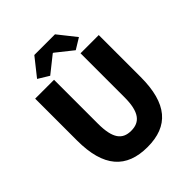

<svg xmlns="http://www.w3.org/2000/svg" viewBox="-259 -1111 1281 1281"><g transform="rotate(-45 381.5 -470.5)"><path d="M384 14C582 14 682 -99 682 -350V-745H510V-331C510 -190 465 -140 384 -140C302 -140 260 -190 260 -331V-745H82V-350C82 -99 185 14 384 14ZM261 -782 379 -876H384L502 -782L579 -829L479 -955H284L184 -829Z"/></g></svg>

Font: Noto Sans JP Black
Style: Regular
Weight: 900
Designer: Ryoko NISHIZUKA 西塚涼子 (kana, bopomofo & ideographs); Paul D. Hunt (Latin, Greek & Cyrillic); Sandoll Communications 산돌커뮤니
Foundry: Adobe
Version: Version 2.002;hotconv 1.0.116;makeotfexe 2.5.65601